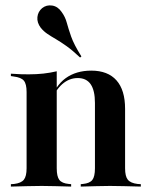

<svg xmlns="http://www.w3.org/2000/svg" viewBox="-20 -689 560 709"><path d="M133.9 -2.4Q107.3 -2.4 81.5 -1.6Q55.6 -0.8 20.2 0V-8.9L32.3 -9.7Q58.1 -12.9 68.1 -25.4Q78.2 -37.9 78.2 -67.7V-208.1H189.5V-67.7Q189.5 -37.1 199.2 -24.6Q208.9 -12.1 233.9 -9.7L242.7 -8.9V0Q208.9 -0.8 184.3 -1.6Q159.7 -2.4 133.9 -2.4ZM78.2 -208.1V-349.2Q78.2 -379 68.1 -391.1Q58.1 -403.2 30.6 -406.5L20.2 -408.1V-416.9Q41.1 -415.3 56.5 -414.9Q71.8 -414.5 86.3 -414.5Q114.5 -414.5 140.3 -417.3Q166.1 -420.2 189.5 -425.8V-416.9V-208.1ZM330.6 -208.1V-308.9Q330.6 -354.8 314.9 -377.8Q299.2 -400.8 266.9 -400.8Q235.5 -400.8 209.7 -378.2Q183.9 -355.6 165.3 -307.3L162.9 -310.5Q183.9 -372.6 222.6 -400.4Q261.3 -428.2 316.9 -428.2Q378.2 -428.2 410.1 -392.3Q441.9 -356.5 441.9 -287.1V-208.1ZM386.3 -2.4Q361.3 -2.4 336.7 -1.6Q312.1 -0.8 278.2 0V-8.9L286.3 -9.7Q311.3 -12.1 321 -24.6Q330.6 -37.1 330.6 -67.7V-208.1H441.9V-67.7Q441.9 -37.9 452 -25.4Q462.1 -12.9 487.9 -9.7L500 -8.9V0Q464.5 -0.8 438.7 -1.6Q412.9 -2.4 386.3 -2.4ZM275.8 -476.6Q247.6 -503.2 225.4 -519Q203.2 -534.7 185.9 -544.8Q168.5 -554.8 154.8 -564.1Q141.1 -573.4 130.6 -586.3Q116.1 -605.6 118.1 -625.8Q120.2 -646 135.5 -658.9Q151.6 -671.8 172.6 -668.5Q193.5 -665.3 207.3 -645.2Q221 -626.6 226.6 -605.2Q232.3 -583.9 242.7 -554Q253.2 -524.2 280.6 -480.6Z"/></svg>

Font: Playfair 144pt SemiCondensed
Style: Bold
Weight: 700
Width: 4
Designer: Claus Eggers Sørensen
Foundry: Claus Eggers Sørensen
Version: Version 2.203